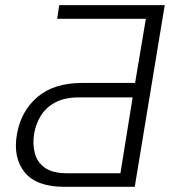

<svg xmlns="http://www.w3.org/2000/svg" viewBox="-20 -723 658 743"><path d="M501.4 0H230.1Q120.7 0 75.3 -56.5Q29.8 -112.9 45.5 -203.1Q60.7 -292.3 124.1 -346.9Q187.5 -401.6 296.5 -402H502.8L544.4 -650.2H201.3L209.2 -703.1H617.5ZM446 -52.6 493.3 -346.2H286.9Q230.8 -346.2 194.4 -326.9Q158 -307.5 138.1 -275.4Q118.3 -243.3 111.9 -204.5Q105.8 -165.1 114.7 -130.3Q123.6 -95.5 153.4 -74Q183.2 -52.6 239.7 -52.6Z"/></svg>

Font: Inter Extra Light  BETA
Style: Italic
Weight: 200
Italic angle: 9.39999°
Designer: Rasmus Andersson
Foundry: rsms
Version: Version 3.011;git-f93a4a705